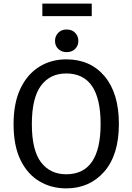

<svg xmlns="http://www.w3.org/2000/svg" viewBox="-20 -1029 732 1061"><path d="M346 12Q264 12 198 -27Q132 -66 93.5 -144.5Q55 -223 55 -343Q55 -459 92.5 -538.5Q130 -618 196 -659.5Q262 -701 346 -701Q480 -701 558.5 -607Q637 -513 637 -344Q637 -173 556 -80.5Q475 12 346 12ZM346 -66Q536 -66 536 -344Q536 -623 346 -623Q256 -623 206 -555Q156 -487 156 -343Q156 -199 206.5 -132.5Q257 -66 346 -66ZM348 -741Q320 -741 302 -758.5Q284 -776 284 -803Q284 -829 301.5 -847.5Q319 -866 348 -866Q378 -866 395.5 -847.5Q413 -829 413 -803Q413 -777 395.5 -759Q378 -741 348 -741ZM487 -940H214V-1009H487Z"/></svg>

Font: Trujillo
Style: Regular
Weight: 400
Designer: Fira Sans original fonts by bBox Type GmbH, Carrois Corporate GbR, & Edenspiekermann AG / Changes by Cristiano Sobral
Foundry: Fira Sans original fonts by bBox Type GmbH, Carrois Corporate GbR, & Edenspiekermann AG / Changes by Cristiano Sobral
Version: Version 4.301;October 17, 2021;FontCreator 14.0.0.2814 64-bi